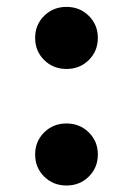

<svg xmlns="http://www.w3.org/2000/svg" viewBox="-20 -541 395 571"><path d="M177.7 10.7Q138.2 10.7 111.3 -15.9Q84.5 -42.5 84.5 -81.5Q84.5 -120.6 111.3 -147.2Q138.2 -173.8 177.7 -173.8Q217.3 -173.8 244.1 -147.2Q271 -120.6 271 -81.5Q271 -42.5 244.1 -15.9Q217.3 10.7 177.7 10.7ZM177.7 -335.9Q138.2 -335.9 111.3 -362.5Q84.5 -389.2 84.5 -428.2Q84.5 -467.3 111.3 -493.9Q138.2 -520.5 177.7 -520.5Q217.3 -520.5 244.1 -493.9Q271 -467.3 271 -428.2Q271 -389.2 244.1 -362.5Q217.3 -335.9 177.7 -335.9Z"/></svg>

Font: Inter Extra Bold
Style: Regular
Weight: 800
Designer: Rasmus Andersson
Foundry: rsms
Version: Version 4.000;git-3c8e0fc